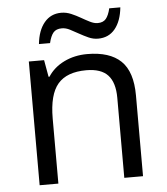

<svg xmlns="http://www.w3.org/2000/svg" viewBox="-52 -780 719 827"><g transform="rotate(-5 307.0 -366.5)"><path d="M452 0V-346Q452 -412 422.5 -444Q393 -476 329 -476Q245 -476 206 -430.5Q167 -385 167 -281V0H86V-535H152L165 -462H169Q194 -501 239 -523Q284 -545 339 -545Q436 -545 484.5 -498.5Q533 -452 533 -349V0ZM392 -607Q371 -607 351 -616Q331 -625 311.5 -636Q292 -647 274.5 -656Q257 -665 240 -665Q215 -665 203 -650.5Q191 -636 184 -606H136Q142 -665 170 -698.5Q198 -732 243 -732Q265 -732 286 -723Q307 -714 326 -703Q345 -692 363 -683Q381 -674 396 -674Q420 -674 432 -688.5Q444 -703 451 -733H499Q493 -674 465.5 -640.5Q438 -607 392 -607Z"/></g></svg>

Font: Stephens Clock
Style: Regular
Weight: 400
Designer: Peter Wiegel (catfonts.de) with slight modifications by DT1.org
Version: Version 0.9.1